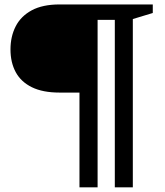

<svg xmlns="http://www.w3.org/2000/svg" viewBox="-20 -702 723 842"><path d="M375 -682.5V-296H241Q167.5 -296 119.8 -319.5Q72 -343 49 -385.5Q26 -428 26 -485Q26 -542 48.8 -586.5Q71.5 -631 119.2 -656.8Q167 -682.5 241 -682.5ZM408 119.5H328.5V-682.5H509.5V-615H408ZM562.5 119.5H483.5V-682.5H650V-645L562.5 -618.5Z"/></svg>

Font: Newsreader ExtraBold
Style: Regular
Weight: 800
Designer: Hugues Gentile
Foundry: Production Type
Version: Version 1.003